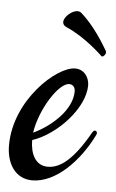

<svg xmlns="http://www.w3.org/2000/svg" viewBox="-81 -621 404 670"><g transform="rotate(5 120.5 -286.0)"><path d="M266 -162C267 -164 268 -167 268 -169C268 -174 264 -177 260 -177C257 -177 254 -174 251 -169C195 -70 150 -37 107 -37C64 -37 45 -77 45 -125C132 -154 223 -253 223 -332C223 -358 206 -387 173 -387C108 -387 -34 -258 -34 -100C-34 -36 -2 15 57 15C138 15 219 -66 266 -162ZM157 -331C171 -331 178 -320 178 -307C178 -243 110 -181 46 -151C58 -233 120 -331 157 -331ZM273 -459C260 -480 225 -541 176 -583C172 -586 168 -587 164 -587C144 -587 117 -563 117 -545C117 -538 121 -532 130 -528C198 -499 259 -439 259 -439C260 -437 261 -437 263 -437C268 -437 275 -445 275 -452C275 -455 274 -457 273 -459Z"/></g></svg>

Font: Mervale Script
Style: Regular
Weight: 400
Designer: Astigmatic (AOETI)
Foundry: Astigmatic (AOETI)
Version: Version 1.000